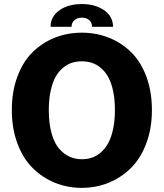

<svg xmlns="http://www.w3.org/2000/svg" viewBox="-20 -910 804 943"><path d="M228.5 -778.3Q228.5 -828.6 271.7 -859.4Q314.9 -890.1 381.8 -890.1Q448.7 -890.1 491.9 -859.4Q535.2 -828.6 535.2 -778.3H432.1Q432.1 -797.9 418.9 -810.5Q405.8 -823.2 381.8 -823.2Q358.4 -823.2 345 -810.5Q331.5 -797.9 331.5 -778.3ZM381.8 12.7Q311 12.7 249 -12.7Q187 -38.1 139.9 -85.2Q92.8 -132.3 65.4 -205.8Q38.1 -279.3 38.1 -369.6Q38.1 -460 65.2 -533.2Q92.3 -606.4 139.4 -653.1Q186.5 -699.7 248.5 -724.6Q310.5 -749.5 381.8 -749.5Q453.1 -749.5 515.4 -724.6Q577.6 -699.7 624.8 -653.1Q671.9 -606.4 699 -533.4Q726.1 -460.4 726.1 -369.6Q726.1 -279.3 698.5 -205.8Q670.9 -132.3 623.5 -85.2Q576.2 -38.1 514.2 -12.7Q452.1 12.7 381.8 12.7ZM381.8 -127.9Q407.7 -127.9 430.9 -135.5Q454.1 -143.1 475.1 -161.1Q496.1 -179.2 511.2 -206.5Q526.4 -233.9 535.4 -275.6Q544.4 -317.4 544.4 -369.6Q544.4 -422.4 535.4 -463.9Q526.4 -505.4 511.2 -532.2Q496.1 -559.1 474.9 -576.7Q453.6 -594.2 430.7 -601.6Q407.7 -608.9 381.8 -608.9Q356 -608.9 333 -601.6Q310.1 -594.2 289.1 -576.7Q268.1 -559.1 252.9 -532.2Q237.8 -505.4 228.8 -463.9Q219.7 -422.4 219.7 -369.6Q219.7 -304.2 233.2 -255.9Q246.6 -207.5 270 -180.4Q293.5 -153.3 321.3 -140.6Q349.1 -127.9 381.8 -127.9Z"/></svg>

Font: Epilogue ExtraBold
Style: Regular
Weight: 800
Designer: Tyler Finck
Foundry: Etcetera Type Co
Version: Version 2.112